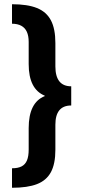

<svg xmlns="http://www.w3.org/2000/svg" viewBox="-20 -720 409 899"><path d="M36.2 159.2Q108.9 159.2 153.1 142.1Q197.3 125 218.3 86.2Q239.3 47.4 239.3 -19V-136.2Q239.3 -226.1 313.5 -226.1V-315.9Q239.3 -315.9 239.3 -409.2V-518.1Q239.3 -585.4 218.3 -625Q197.3 -664.6 153.1 -682.4Q108.9 -700.2 36.2 -700.2V-608.9Q62 -608.9 79.6 -599.4Q97.2 -589.8 105.7 -571Q114.3 -552.2 114.3 -523.9V-419.9Q114.3 -302.7 189.5 -272V-270Q114.3 -240.2 114.3 -120.1V-20Q114.3 12.2 106.2 31.2Q98.2 50.3 81.1 59.1Q64 67.9 36.2 67.9Z"/></svg>

Font: DavidDev Light
Style: Regular
Weight: 300
Designer: David.dev
Foundry: David.dev
Version: Version 1.001;FEAKit 1.0